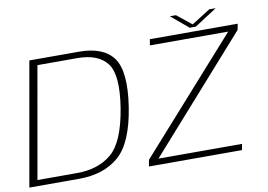

<svg xmlns="http://www.w3.org/2000/svg" viewBox="-84 -906 1442 1035"><g transform="rotate(-10 637.0 -389.0)"><path d="M-3 0H270Q404.5 0 487.5 -71.5Q570.5 -143 600.5 -337.5Q629 -526 575.2 -600.5Q521.5 -675 387 -675H116ZM47 -32.5 154.5 -642.5H371.5Q487.5 -642.5 535.8 -578.2Q584 -514 556 -337.5Q526.5 -156 453.5 -94.2Q380.5 -32.5 264 -32.5ZM651.5 0H1161L1167 -33H709.5L1250 -642L1256.5 -675H775.5L770 -642H1198.5L658 -35.5ZM998 -698.5H1031.5L1154 -778H1118.5L1017 -713.5L936.5 -778H903Z"/></g></svg>

Font: Anybody SemiExpanded ExtraLight
Style: Italic
Weight: 250
Width: 6
Italic angle: -10°
Version: Version 1.113;gftools[0.9.25]